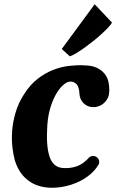

<svg xmlns="http://www.w3.org/2000/svg" viewBox="-20 -871 547 903"><path d="M270.5 -640.6 425.3 -851.1 506.8 -764.6Q502.4 -756.3 490 -742.9Q477.5 -729.5 460.4 -713.6Q443.4 -697.8 422.9 -681.2Q402.3 -664.6 381.8 -649.7Q361.3 -634.8 342.3 -623Q323.2 -611.3 308.6 -606ZM374.5 -563.5Q411.1 -563.5 434.6 -552.5Q458 -541.5 471.7 -524.4Q485.4 -507.3 490 -486.6Q494.6 -465.8 494.1 -446.3Q493.7 -439.9 493.2 -434.3Q492.7 -428.7 491.7 -423.3Q489.3 -414.6 484.9 -406.2Q480.5 -397.9 473.6 -391.1Q462.4 -378.9 449.2 -373.5Q430.7 -365.2 410.2 -367.7Q389.6 -370.1 374 -384.8Q365.2 -393.1 360.1 -403.8Q355 -414.6 354 -426.3Q353.5 -428.7 353.5 -430.7Q353.5 -432.6 353.5 -435.1Q352.5 -447.8 348.6 -459.7Q344.7 -471.7 336.4 -478.5Q329.6 -483.9 323.2 -485.6Q316.9 -487.3 311.5 -487.3Q309.6 -486.8 306.6 -486.8Q294.4 -485.8 278.1 -471.9Q261.7 -458 246.1 -432.4Q230.5 -406.7 218.3 -369.1Q206.1 -331.5 202.6 -282.7Q195.8 -184.6 213.4 -133.3Q231 -82 279.8 -80.6Q300.8 -79.6 317.9 -82.8Q335 -85.9 348.9 -92Q362.8 -98.1 374.3 -107.2Q385.7 -116.2 396.5 -127.4Q397 -128.4 397.9 -129.4Q398.9 -130.4 399.4 -130.6Q399.9 -130.9 400.4 -131.8Q405.8 -135.7 413.1 -137.2Q418.9 -138.7 426.8 -136.2Q438 -132.3 443.4 -122.1Q448.7 -111.8 445.3 -100.6Q444.8 -100.1 444.8 -99.9Q444.8 -99.6 444.3 -99.1Q442.9 -94.7 440.4 -91.8Q425.8 -69.3 405.5 -52Q385.3 -34.7 362.1 -22.2Q338.9 -9.8 313.7 -2Q288.6 5.9 264.2 9.3Q239.7 12.7 217 12Q194.3 11.2 175.8 6.8Q145.5 -0.5 124 -14.4Q102.5 -28.3 87.9 -45.4Q73.2 -62.5 64 -81.1Q54.7 -99.6 49.8 -116.7Q43 -140.6 38.6 -176.5Q34.2 -212.4 37.1 -254.2Q40 -295.9 53 -340.8Q65.9 -385.7 93.3 -428.2Q121.6 -472.7 156.7 -500Q191.9 -527.3 229.2 -542Q266.6 -556.6 304 -561Q341.3 -565.4 374.5 -564Z"/></svg>

Font: Brush Lettering One
Style: Bold Italic
Weight: 400
Italic angle: -7°
Designer: Eben Sorkin
Foundry: Eben Sorkin
Version: Version 1.001